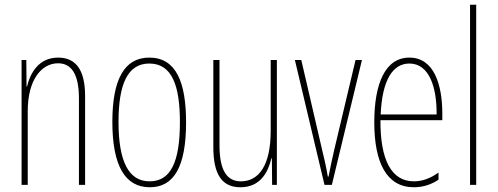

<svg xmlns="http://www.w3.org/2000/svg" viewBox="-20 -780 2099 810"><path d="M225 -537C145 -537 108 -474 94 -415H92L91 -527H71V0H97V-311C97 -445 156 -513 225 -513C279 -513 313 -471 313 -365V0H339V-375C339 -488 298 -537 225 -537Z M765 -264C765 -433 723 -537 610 -537C504 -537 454 -444 454 -266C454 -80 508 10 612 10C714 10 765 -77 765 -264ZM480 -266C480 -424 518 -512 610 -512C706 -512 739 -418 739 -265C739 -94 699 -15 611 -15C521 -15 480 -102 480 -266Z M1148 -527H1122V-228C1122 -82 1072 -15 996 -15C938 -15 906 -60 906 -167V-527H880V-159C880 -45 916 10 994 10C1079 10 1111 -54 1125 -112H1127L1128 0H1148Z M1349 0H1380L1507 -527H1480L1391 -152C1382 -114 1374 -76 1366 -35H1363C1356 -77 1347 -115 1338 -152L1251 -527H1224Z M1707 -537C1606 -537 1559 -429 1559 -264C1559 -94 1611 10 1726 10C1767 10 1802 -3 1830 -22V-52C1795 -27 1761 -15 1726 -15C1631 -15 1584 -106 1585 -273H1846V-301C1846 -421 1812 -537 1707 -537ZM1707 -512C1790 -512 1823 -414 1822 -297H1586C1592 -442 1637 -512 1707 -512Z M1989 0V-760H1963V0Z"/></svg>

Font: Noto Sans Devanagari UI ExtraCondensed Thin
Style: Regular
Weight: 100
Width: 2
Designer: Jelle Bosma - Monotype Design Team
Foundry: Monotype Imaging Inc.
Version: Version 2.004